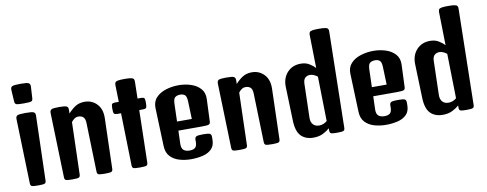

<svg xmlns="http://www.w3.org/2000/svg" viewBox="-68 -1184 3880 1531"><g transform="rotate(-10 1871.5 -418.0)"><path d="M138.2 0Q97.2 0 86.2 -4.9Q75.2 -9.8 74.7 -27.8L59.1 -551.3Q58.6 -572.3 71.8 -579.6Q85 -586.9 138.2 -586.9Q191.4 -586.9 204.8 -579.6Q218.3 -572.3 217.3 -551.3L202.1 -27.8Q201.7 -9.8 190.4 -4.9Q179.2 0 138.2 0ZM138.2 -664.1Q90.8 -664.1 78.4 -668.9Q65.9 -673.8 64.9 -691.9L59.1 -787.1Q57.6 -808.1 71.3 -815.4Q85 -822.8 138.2 -822.8Q191.4 -822.8 204.8 -815.4Q218.3 -808.1 217.3 -787.1L211.9 -691.9Q210.9 -673.8 198.5 -668.9Q186 -664.1 138.2 -664.1Z M414.6 0Q373.5 0 362.5 -4.9Q351.6 -9.8 351.1 -27.8L335.4 -551.3Q335 -572.3 347.4 -579.6Q359.9 -586.9 409.7 -586.9Q459.5 -586.9 471.9 -579.6Q484.4 -572.3 483.9 -551.3L483.4 -521.5Q510.7 -552.7 542 -572.8Q573.2 -592.8 617.2 -592.8Q676.8 -592.8 716.6 -550.8Q756.3 -508.8 753.9 -434.6L742.2 -27.8Q741.7 -9.8 730.5 -4.9Q719.2 0 678.2 0Q637.2 0 626.2 -4.9Q615.2 -9.8 614.7 -27.8L603.5 -420.4Q602.5 -459 587.2 -472.2Q571.8 -485.4 547.9 -485.4Q529.8 -485.4 515.4 -475.1Q501 -464.8 490.7 -450.7L478.5 -27.8Q478 -9.8 466.8 -4.9Q455.6 0 414.6 0Z M961.9 0Q920.9 0 909.9 -4.9Q898.9 -9.8 898.4 -27.8L888.2 -452.1H860.8Q835.4 -452.1 830.6 -461.7Q825.7 -471.2 825.7 -501Q825.7 -528.3 830.6 -536.6Q835.4 -544.9 860.8 -544.9H886.2L882.8 -681.2Q882.8 -695.3 887.7 -702.9Q892.6 -710.4 909.7 -713.6Q926.8 -716.8 961.9 -716.8Q997.6 -716.8 1014.4 -713.6Q1031.2 -710.4 1036.4 -702.9Q1041.5 -695.3 1041 -681.2L1038.1 -544.9H1063Q1088.9 -544.9 1093.5 -536.6Q1098.1 -528.3 1098.1 -501Q1098.1 -471.2 1093.5 -461.7Q1088.9 -452.1 1063 -452.1H1035.6L1025.9 -27.8Q1025.4 -9.8 1014.2 -4.9Q1002.9 0 961.9 0Z M1376 5.9Q1326.7 5.9 1282 -7.1Q1237.3 -20 1208.3 -50.8Q1179.2 -81.5 1177.2 -134.8L1166 -444.3Q1164.1 -496.6 1194.8 -529.3Q1225.6 -562 1274.9 -577.4Q1324.2 -592.8 1378.4 -592.8Q1430.2 -592.8 1477.5 -577.4Q1524.9 -562 1554.2 -529.3Q1583.5 -496.6 1581.1 -444.3L1573.7 -264.2Q1573.2 -246.1 1560.8 -241.2Q1548.3 -236.3 1504.4 -236.3H1314.5L1311 -130.9Q1310.1 -93.8 1327.1 -79.1Q1344.2 -64.5 1375.5 -64.5Q1407.2 -64.5 1421.6 -78.1Q1436 -91.8 1436 -126.5V-141.6Q1436 -160.2 1448 -166.7Q1460 -173.3 1503.4 -173.3Q1546.9 -173.3 1558.3 -167Q1569.8 -160.6 1569.8 -142.1V-120.6Q1569.8 -69.3 1541.7 -42Q1513.7 -14.6 1469.2 -4.4Q1424.8 5.9 1376 5.9ZM1320.8 -452.6 1316.4 -309.6H1436L1431.2 -452.6Q1429.7 -494.1 1415 -505.4Q1400.4 -516.6 1378.4 -516.6Q1354.5 -516.6 1338.1 -505.4Q1321.8 -494.1 1320.8 -452.6Z M1768.6 0Q1727.5 0 1716.6 -4.9Q1705.6 -9.8 1705.1 -27.8L1689.5 -551.3Q1689 -572.3 1701.4 -579.6Q1713.9 -586.9 1763.7 -586.9Q1813.5 -586.9 1825.9 -579.6Q1838.4 -572.3 1837.9 -551.3L1837.4 -521.5Q1864.7 -552.7 1896 -572.8Q1927.2 -592.8 1971.2 -592.8Q2030.8 -592.8 2070.6 -550.8Q2110.4 -508.8 2107.9 -434.6L2096.2 -27.8Q2095.7 -9.8 2084.5 -4.9Q2073.2 0 2032.2 0Q1991.2 0 1980.2 -4.9Q1969.2 -9.8 1968.8 -27.8L1957.5 -420.4Q1956.5 -459 1941.2 -472.2Q1925.8 -485.4 1901.9 -485.4Q1883.8 -485.4 1869.4 -475.1Q1855 -464.8 1844.7 -450.7L1832.5 -27.8Q1832 -9.8 1820.8 -4.9Q1809.6 0 1768.6 0Z M2366.7 5.9Q2303.7 5.9 2266.8 -31Q2230 -67.9 2227.1 -156.2L2218.3 -431.2Q2216.3 -502 2257.8 -547.4Q2299.3 -592.8 2367.2 -592.8Q2408.2 -592.8 2437.5 -574.2Q2466.8 -555.7 2483.4 -537.6L2478 -806.2Q2478 -820.3 2482.9 -827.9Q2487.8 -835.4 2504.9 -838.6Q2522 -841.8 2557.1 -841.8Q2592.8 -841.8 2609.6 -838.6Q2626.5 -835.4 2631.6 -827.9Q2636.7 -820.3 2636.2 -806.2L2621.1 -27.8Q2620.6 -9.8 2609.4 -4.9Q2598.1 0 2557.1 0Q2519.5 0 2509 -4.9Q2498.5 -9.8 2498.5 -27.8V-46.4Q2478 -27.8 2445.1 -11Q2412.1 5.9 2366.7 5.9ZM2361.8 -156.2Q2360.8 -120.6 2378.7 -101.1Q2396.5 -81.5 2427.7 -81.5Q2448.2 -81.5 2464.8 -89.1Q2481.4 -96.7 2492.2 -106.4L2484.9 -466.8Q2473.1 -476.6 2457 -484.1Q2440.9 -491.7 2424.3 -491.7Q2402.8 -491.7 2386.5 -478.3Q2370.1 -464.8 2369.1 -431.2Z M2953.6 5.9Q2904.3 5.9 2859.6 -7.1Q2814.9 -20 2785.9 -50.8Q2756.8 -81.5 2754.9 -134.8L2743.7 -444.3Q2741.7 -496.6 2772.5 -529.3Q2803.2 -562 2852.5 -577.4Q2901.9 -592.8 2956.1 -592.8Q3007.8 -592.8 3055.2 -577.4Q3102.5 -562 3131.8 -529.3Q3161.1 -496.6 3158.7 -444.3L3151.4 -264.2Q3150.9 -246.1 3138.4 -241.2Q3126 -236.3 3082 -236.3H2892.1L2888.7 -130.9Q2887.7 -93.8 2904.8 -79.1Q2921.9 -64.5 2953.1 -64.5Q2984.9 -64.5 2999.3 -78.1Q3013.7 -91.8 3013.7 -126.5V-141.6Q3013.7 -160.2 3025.6 -166.7Q3037.6 -173.3 3081.1 -173.3Q3124.5 -173.3 3136 -167Q3147.5 -160.6 3147.5 -142.1V-120.6Q3147.5 -69.3 3119.4 -42Q3091.3 -14.6 3046.9 -4.4Q3002.4 5.9 2953.6 5.9ZM2898.4 -452.6 2894 -309.6H3013.7L3008.8 -452.6Q3007.3 -494.1 2992.7 -505.4Q2978 -516.6 2956.1 -516.6Q2932.1 -516.6 2915.8 -505.4Q2899.4 -494.1 2898.4 -452.6Z M3414.1 5.9Q3351.1 5.9 3314.2 -31Q3277.3 -67.9 3274.4 -156.2L3265.6 -431.2Q3263.7 -502 3305.2 -547.4Q3346.7 -592.8 3414.6 -592.8Q3455.6 -592.8 3484.9 -574.2Q3514.2 -555.7 3530.8 -537.6L3525.4 -806.2Q3525.4 -820.3 3530.3 -827.9Q3535.2 -835.4 3552.2 -838.6Q3569.3 -841.8 3604.5 -841.8Q3640.1 -841.8 3657 -838.6Q3673.8 -835.4 3679 -827.9Q3684.1 -820.3 3683.6 -806.2L3668.5 -27.8Q3668 -9.8 3656.7 -4.9Q3645.5 0 3604.5 0Q3566.9 0 3556.4 -4.9Q3545.9 -9.8 3545.9 -27.8V-46.4Q3525.4 -27.8 3492.4 -11Q3459.5 5.9 3414.1 5.9ZM3409.2 -156.2Q3408.2 -120.6 3426 -101.1Q3443.8 -81.5 3475.1 -81.5Q3495.6 -81.5 3512.2 -89.1Q3528.8 -96.7 3539.6 -106.4L3532.2 -466.8Q3520.5 -476.6 3504.4 -484.1Q3488.3 -491.7 3471.7 -491.7Q3450.2 -491.7 3433.8 -478.3Q3417.5 -464.8 3416.5 -431.2Z"/></g></svg>

Font: Denk One
Style: Regular
Weight: 400
Designer: Irina Smirnova, Eben Sorkin
Foundry: Sorkin Type Co.f
Version: Version 1.004; ttfautohint (v1.8.4.7-5d5b);gftools[0.9.23]